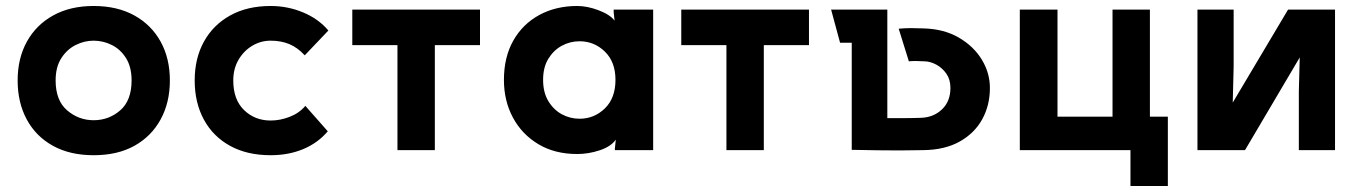

<svg xmlns="http://www.w3.org/2000/svg" viewBox="-20 -502 4549 642"><path d="M293 17Q214 17 157 -14.5Q100 -46 69.5 -102.5Q39 -159 39 -233Q39 -307 70 -363Q101 -419 158 -450.5Q215 -482 293 -482Q372 -482 429 -450.5Q486 -419 517 -363Q548 -307 548 -233Q548 -159 517 -102.5Q486 -46 429.5 -14.5Q373 17 293 17ZM293 -366Q262 -366 233 -351.5Q204 -337 185 -307.5Q166 -278 166 -233Q166 -166 204.5 -133Q243 -100 293 -100Q344 -100 382 -133Q420 -166 420 -233Q420 -278 401.5 -307.5Q383 -337 354 -351.5Q325 -366 293 -366Z M1001 -148 1076 -63Q1043 -24 994 -3.5Q945 17 885 17Q806 17 749 -14.5Q692 -46 661.5 -102.5Q631 -159 631 -233Q631 -307 662 -363Q693 -419 750 -450.5Q807 -482 885 -482Q942 -482 993.5 -460.5Q1045 -439 1078 -400L999 -317Q975 -343 947.5 -354.5Q920 -366 885 -366Q852 -366 823.5 -349Q795 -332 777.5 -302Q760 -272 760 -233Q760 -169 796 -134Q832 -99 885 -99Q917 -99 949 -111.5Q981 -124 1001 -148Z M1434 0H1309V-351H1158V-470H1585V-351H1434Z M1910 -482Q1944 -482 1982 -467.5Q2020 -453 2035 -433L2032 -461V-470H2164V0H2036V-5L2039 -35Q2023 -12 1985.5 0.5Q1948 13 1910 13Q1835 13 1780 -20Q1725 -53 1695 -109Q1665 -165 1665 -235Q1665 -311 1696.5 -366.5Q1728 -422 1783.5 -452Q1839 -482 1910 -482ZM1918 -105Q1967 -105 2002.5 -139.5Q2038 -174 2038 -235Q2038 -295 2002.5 -329.5Q1967 -364 1918 -364Q1886 -364 1858.5 -349Q1831 -334 1813.5 -305.5Q1796 -277 1796 -235Q1796 -193 1813.5 -164Q1831 -135 1858.5 -120Q1886 -105 1918 -105Z M2534 0H2409V-351H2258V-470H2685V-351H2534Z M2947 -470V-107Q2971 -107 3000 -107Q3029 -107 3058 -108Q3101 -109 3129.5 -136Q3158 -163 3158 -208Q3158 -236 3144.5 -255.5Q3131 -275 3110.5 -286Q3090 -297 3070 -297Q3039 -299 3019 -297L2985 -406Q3007 -408 3026 -408Q3045 -408 3069 -407Q3137 -405 3186.5 -376Q3236 -347 3263 -302.5Q3290 -258 3290 -208Q3290 -150 3264.5 -103.5Q3239 -57 3189.5 -29Q3140 -1 3068 0Q3023 1 2988 1Q2953 1 2916 0.5Q2879 0 2828 -1V-359H2789L2759 -470Z M3516 -112H3700V-470H3825V-112H3885V120H3760V0H3390V-470H3516Z M4444 -470V0H4323V-197L4326 -310L4143 0H3984V-470H4105V-280L4102 -159L4287 -470Z"/></svg>

Font: Kreadon
Style: Bold
Weight: 700
Designer: Reiya WATANABE
Foundry: StudioGnu
Version: Version 1.003; ttfautohint (v1.8.4.7-5d5b);gftools[0.9.32]